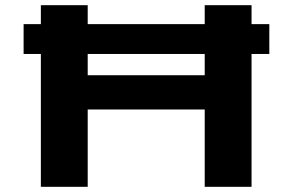

<svg xmlns="http://www.w3.org/2000/svg" viewBox="-20 -720 1140 740"><path d="M137.5 0V-512H71V-627H137.5V-700H318V-627H769V-700H949.5V-627H1018V-512H949.5V0H769V-298H318V0ZM318 -430H769V-512H318Z"/></svg>

Font: Trispace Expanded
Style: Bold
Weight: 700
Width: 7
Designer: Tyler Finck
Foundry: Etcetera Type Company
Version: Version 1.210; ttfautohint (v1.8.3)